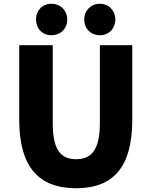

<svg xmlns="http://www.w3.org/2000/svg" viewBox="-20 -985 803 1019"><path d="M384 14C582 14 682 -99 682 -350V-745H510V-331C510 -190 465 -140 384 -140C302 -140 260 -190 260 -331V-745H82V-350C82 -99 185 14 384 14ZM253 -798C302 -798 337 -834 337 -882C337 -928 302 -965 253 -965C204 -965 171 -928 171 -882C171 -834 204 -798 253 -798ZM510 -798C558 -798 592 -834 592 -882C592 -928 558 -965 510 -965C461 -965 427 -928 427 -882C427 -834 461 -798 510 -798Z"/></svg>

Font: Noto Sans HK Black
Style: Regular
Weight: 900
Designer: Ryoko NISHIZUKA 西塚涼子 (kana, bopomofo & ideographs); Paul D. Hunt (Latin, Greek & Cyrillic); Sandoll Communications 산돌커뮤니
Foundry: Adobe
Version: Version 2.004;hotconv 1.0.118;makeotfexe 2.5.65603